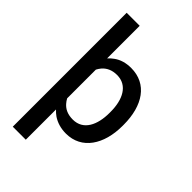

<svg xmlns="http://www.w3.org/2000/svg" viewBox="-281 -841 1136 1136"><g transform="rotate(45 286.5 -273.5)"><path d="M176.3 -750H67.4V203.1H176.3V-49.8C186 -39.1 196.8 -29.8 208.5 -21.5C237.8 -2 274.4 9.8 318.8 9.8C449.7 9.8 523.4 -104.5 523.4 -258.8V-269C523.4 -429.7 450.2 -538.1 317.4 -538.1C273.9 -538.1 237.8 -527.3 208.5 -505.9C196.8 -497.6 186 -488.3 176.3 -477.1ZM414.6 -258.8C414.6 -159.7 377.4 -77.6 288.6 -77.6C245.6 -77.6 216.3 -91.8 195.3 -115.7C188 -124 181.6 -132.8 176.3 -143.1V-383.3C181.2 -392.6 187 -401.4 193.4 -409.2C214.4 -434.1 244.6 -449.7 287.6 -449.7C376.5 -449.7 414.6 -368.2 414.6 -269Z"/></g></svg>

Font: Bert Sans Medium
Style: Regular
Weight: 500
Designer: Christian Robertson (Google), Cristiano Sobral
Foundry: Google, Cristiano Sobral
Version: Version 3.101